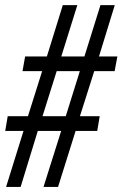

<svg xmlns="http://www.w3.org/2000/svg" viewBox="-20 -734 481 754"><path d="M3.9 0 72.3 -219.7H0.5L10.3 -277.8H89.8L145.5 -454.6H68.4L78.6 -512.2H164.1L226.6 -713.9H283.7L220.7 -512.2H311.5L374.5 -713.9H430.7L368.7 -512.2H440.9L430.2 -454.6H350.1L293.9 -277.8H371.6L361.8 -219.7H276.9L208 0H150.9L220.2 -219.7H128.4L61 0ZM147 -277.8H238.3L293.5 -454.6H202.6Z"/></svg>

Font: Open Sans Condensed
Style: Italic
Weight: 400
Width: 3
Italic angle: -12°
Designer: Monotype Design Team
Foundry: Monotype Imaging Inc.
Version: Version 3.000